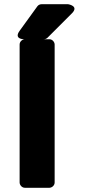

<svg xmlns="http://www.w3.org/2000/svg" viewBox="-20 -865 409 910"><path d="M73 0C73 11 83 25 98 25H214C225 25 239 15 239 0V-654C239 -665 229 -679 214 -679H98C87 -679 73 -669 73 -654ZM321 -802C356 -837 303 -845 303 -845H177C170 -845 162 -842 157 -835L73 -719C44 -679 93 -679 93 -679H187C193 -679 200 -681 205 -686Z"/></svg>

Font: Falling Sky
Style: Blk
Weight: 900
Designer: Paul D. Hunt
Foundry: Adobe Systems Incorporated
Version: Version 1.02